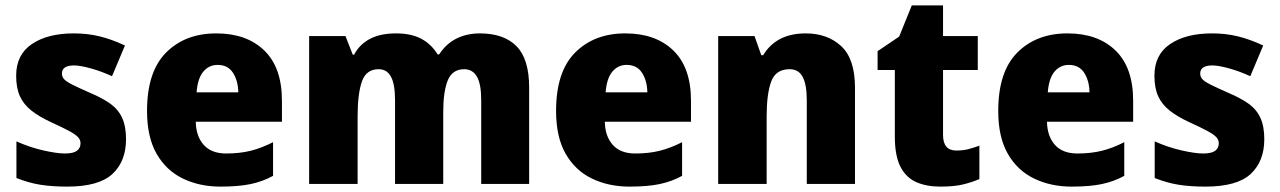

<svg xmlns="http://www.w3.org/2000/svg" viewBox="-20 -683 4753 713"><path d="M448 -166Q448 -84 397.5 -37Q347 10 229 10Q173 10 129.5 3Q86 -4 41 -22V-158Q90 -136 140.5 -124.5Q191 -113 221 -113Q252 -113 265.5 -123Q279 -133 279 -151Q279 -164 269.5 -174Q260 -184 236 -197Q212 -210 168 -230Q125 -250 96.5 -272.5Q68 -295 54 -325.5Q40 -356 40 -402Q40 -480 98.5 -519.5Q157 -559 254 -559Q305 -559 350 -548Q395 -537 444 -514L396 -400Q357 -418 317.5 -429Q278 -440 255 -440Q210 -440 210 -410Q210 -398 218 -389Q226 -380 249 -368.5Q272 -357 315 -338Q360 -319 389.5 -298Q419 -277 433.5 -245.5Q448 -214 448 -166Z M783 -559Q896 -559 961.5 -495.5Q1027 -432 1027 -309V-231H707Q708 -177 736.5 -145Q765 -113 820 -113Q870 -113 910.5 -123Q951 -133 994 -155V-30Q956 -9 911 0.5Q866 10 799 10Q721 10 659 -20Q597 -50 561.5 -112Q526 -174 526 -271Q526 -417 597 -488Q668 -559 783 -559ZM788 -442Q756 -442 735 -417Q714 -392 710 -340H865Q864 -384 845 -413Q826 -442 788 -442Z M1762 -559Q1851 -559 1898 -511.5Q1945 -464 1945 -358V0H1767V-311Q1767 -371 1751 -398.5Q1735 -426 1704 -426Q1660 -426 1643 -385Q1626 -344 1626 -267V0H1447V-311Q1447 -370 1432 -398Q1417 -426 1386 -426Q1340 -426 1324 -380.5Q1308 -335 1308 -250V0H1128V-549H1263L1290 -480H1295Q1315 -518 1353.5 -538.5Q1392 -559 1451 -559Q1507 -559 1544.5 -539Q1582 -519 1605 -481H1611Q1636 -520 1674.5 -539.5Q1713 -559 1762 -559Z M2302 -559Q2415 -559 2480.5 -495.5Q2546 -432 2546 -309V-231H2226Q2227 -177 2255.5 -145Q2284 -113 2339 -113Q2389 -113 2429.5 -123Q2470 -133 2513 -155V-30Q2475 -9 2430 0.5Q2385 10 2318 10Q2240 10 2178 -20Q2116 -50 2080.5 -112Q2045 -174 2045 -271Q2045 -417 2116 -488Q2187 -559 2302 -559ZM2307 -442Q2275 -442 2254 -417Q2233 -392 2229 -340H2384Q2383 -384 2364 -413Q2345 -442 2307 -442Z M2972 -559Q3053 -559 3104 -511.5Q3155 -464 3155 -358V0H2976V-311Q2976 -368 2961 -397Q2946 -426 2912 -426Q2861 -426 2844 -380.5Q2827 -335 2827 -250V0H2647V-549H2782L2807 -478H2814Q2863 -559 2972 -559Z M3531 -124Q3556 -124 3575.5 -129Q3595 -134 3617 -142V-18Q3589 -6 3556 2Q3523 10 3472 10Q3421 10 3383 -6.5Q3345 -23 3324 -63.5Q3303 -104 3303 -176V-423H3239V-493L3319 -547L3366 -663H3482V-549H3611V-423H3482V-182Q3482 -124 3531 -124Z M3944 -559Q4057 -559 4122.5 -495.5Q4188 -432 4188 -309V-231H3868Q3869 -177 3897.5 -145Q3926 -113 3981 -113Q4031 -113 4071.5 -123Q4112 -133 4155 -155V-30Q4117 -9 4072 0.5Q4027 10 3960 10Q3882 10 3820 -20Q3758 -50 3722.5 -112Q3687 -174 3687 -271Q3687 -417 3758 -488Q3829 -559 3944 -559ZM3949 -442Q3917 -442 3896 -417Q3875 -392 3871 -340H4026Q4025 -384 4006 -413Q3987 -442 3949 -442Z M4675 -166Q4675 -84 4624.5 -37Q4574 10 4456 10Q4400 10 4356.5 3Q4313 -4 4268 -22V-158Q4317 -136 4367.5 -124.5Q4418 -113 4448 -113Q4479 -113 4492.5 -123Q4506 -133 4506 -151Q4506 -164 4496.5 -174Q4487 -184 4463 -197Q4439 -210 4395 -230Q4352 -250 4323.5 -272.5Q4295 -295 4281 -325.5Q4267 -356 4267 -402Q4267 -480 4325.5 -519.5Q4384 -559 4481 -559Q4532 -559 4577 -548Q4622 -537 4671 -514L4623 -400Q4584 -418 4544.5 -429Q4505 -440 4482 -440Q4437 -440 4437 -410Q4437 -398 4445 -389Q4453 -380 4476 -368.5Q4499 -357 4542 -338Q4587 -319 4616.5 -298Q4646 -277 4660.5 -245.5Q4675 -214 4675 -166Z"/></svg>

Font: Noto Sans Disp ExtBd
Style: Regular
Weight: 800
Designer: Monotype Design Team
Foundry: Monotype Imaging Inc.
Version: Version 2.000;GOOG;noto-source:20170915:90ef993387c0; ttfaut